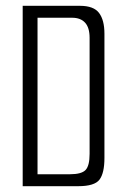

<svg xmlns="http://www.w3.org/2000/svg" viewBox="-20 -640 428 660"><path d="M58 -620H255Q302 -620 320.5 -595.5Q339 -571 339 -524V-97Q339 -45 322 -22.5Q305 0 249 0H58ZM220 -41Q260 -41 274 -55.5Q288 -70 288 -111V-510Q288 -545 272.5 -562Q257 -579 228 -579H109V-41Z"/></svg>

Font: Smooch Sans Thin
Style: Regular
Weight: 400
Version: Version 1.010